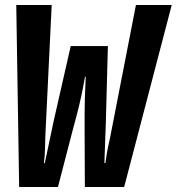

<svg xmlns="http://www.w3.org/2000/svg" viewBox="-20 -747 706 767"><path d="M56.5 0 45 -727H186.5L161 -201Q160 -174.5 159.8 -152.2Q159.5 -130 155.5 -95.5H159L194.5 -264L262.5 -563H411L403 -264L397 -95.5H401Q406.5 -136 411.2 -157.8Q416 -179.5 420.5 -201L523 -727H666L476 0H319L318 -223.5V-289Q318 -320.5 319 -356.8Q320 -393 322.5 -440H319.5Q311.5 -393.5 303.5 -357.5Q295.5 -321.5 287.2 -289.8Q279 -258 269.5 -223.5L211.5 0Z"/></svg>

Font: Spline Sans Mono SemiBold
Style: Italic
Weight: 600
Italic angle: -4°
Monospace: yes
Version: Version 1.004